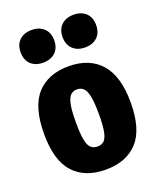

<svg xmlns="http://www.w3.org/2000/svg" viewBox="-148 -890 821 992"><g transform="rotate(-20 262.0 -394.0)"><path d="M261.5 10.5Q148 10.5 85.8 -57.5Q23.5 -125.5 23.5 -271Q23.5 -419.5 85.8 -488.5Q148 -557.5 261.5 -557.5Q375.5 -557.5 437.8 -487Q500 -416.5 500 -272.5Q500 -126 437.8 -57.8Q375.5 10.5 261.5 10.5ZM261.5 -116.5Q282.5 -116.5 296.5 -128Q310.5 -139.5 317.8 -172.8Q325 -206 325 -270.5Q325 -337 317.5 -371.5Q310 -406 295.8 -418.2Q281.5 -430.5 261.5 -430.5Q241.5 -430.5 227.5 -418.2Q213.5 -406 206 -372.2Q198.5 -338.5 198.5 -273Q198.5 -207 205.5 -173.5Q212.5 -140 226.8 -128.2Q241 -116.5 261.5 -116.5ZM377 -619.5Q335 -619.5 309.8 -643.2Q284.5 -667 284.5 -709.5Q284.5 -751.5 309.8 -775.2Q335 -799 377 -799Q419 -799 444 -775.2Q469 -751.5 469 -709.5Q469 -667 444 -643.2Q419 -619.5 377 -619.5ZM146 -619.5Q104 -619.5 79 -643.2Q54 -667 54 -709.5Q54 -751.5 79 -775.2Q104 -799 146 -799Q188 -799 213.2 -775.2Q238.5 -751.5 238.5 -709.5Q238.5 -667 213.2 -643.2Q188 -619.5 146 -619.5Z"/></g></svg>

Font: Encode Sans Condensed Condensed ExtraBold
Style: Regular
Weight: 800
Width: 3
Designer: Multiple Designers
Foundry: Impallari Type
Version: Version 3.000; ttfautohint (v1.8.3) -l 8 -r 50 -G 200 -x 14 